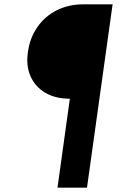

<svg xmlns="http://www.w3.org/2000/svg" viewBox="-20 -765 604 885"><path d="M245 100 302 -310Q235 -310 188.5 -337.5Q142 -365 120.5 -414Q99 -463 109 -527Q118 -591 152.5 -640.5Q187 -690 241.5 -717.5Q296 -745 363 -745H499L381 100Z"/></svg>

Font: Plus Jakarta Sans
Style: Bold Italic
Weight: 700
Italic angle: -8°
Designer: Gumpita Rahayu
Foundry: Tokotype
Version: Version 2.071; ttfautohint (v1.8.4.7-5d5b);gftools[0.9.29]